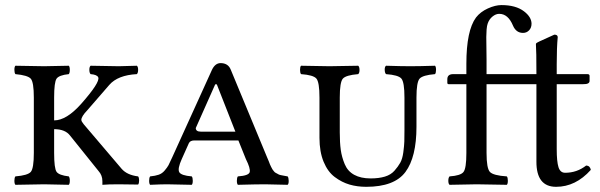

<svg xmlns="http://www.w3.org/2000/svg" viewBox="-20 -718 2336 748"><path d="M111.8 -337.9Q111.8 -397.9 99.9 -411.4Q87.9 -424.8 40 -429.2Q36.1 -434.1 36.1 -446Q36.1 -458 40 -461.9Q124 -460 151.9 -460Q161.6 -460 248 -461.9Q252 -458 252 -446Q252 -434.1 248 -429.2Q210 -425.3 200.4 -411.6Q190.9 -397.9 190.9 -337.9V-249Q238.8 -249 295.9 -313Q370.1 -397 362.8 -416.5Q358.4 -427.2 333 -429.2Q328.1 -434.1 328.1 -446Q328.1 -458 333 -461.9Q418.9 -460 442.9 -460Q459 -460 513.2 -461.9Q518.1 -458 518.1 -446Q518.1 -434.1 513.2 -429.2Q439 -425.3 405.8 -387.2L319.8 -288.1Q296.9 -264.2 296.9 -251Q296.9 -245.1 306.2 -233.9L454.1 -60.1Q475.1 -36.1 518.1 -30.8Q522 -25.9 522 -14.9Q522 -3.9 518.1 1Q469.2 0 440.9 0Q400.9 0 378.9 2V-12.2Q378.9 -35.2 363.8 -51.8L252.9 -189.9Q233.9 -214.8 190.9 -214.8V-122.1Q190.9 -62 200.4 -48.6Q210 -35.2 248 -30.8Q252 -25.9 252 -13.9Q252 -2 248 2Q162.1 0 151.9 0Q124 0 40 2Q36.1 -2 36.1 -13.9Q36.1 -25.9 40 -30.8Q87.9 -34.7 99.9 -48.3Q111.8 -62 111.8 -122.1Z M650.9 -105 805.7 -445.8Q817.9 -471.7 838.9 -472.2Q868.7 -472.2 878.9 -446.8L1021 -104Q1022.9 -100.1 1026.9 -90.1Q1030.8 -80.1 1031.7 -77.6Q1032.7 -75.2 1036.4 -67.6Q1040 -60.1 1041.5 -58.1Q1043 -56.2 1046.9 -51Q1050.8 -45.9 1053.7 -44.9Q1056.6 -43.9 1061.8 -40.5Q1066.9 -37.1 1072.3 -36.1Q1077.6 -35.2 1084.7 -33.7Q1091.8 -32.2 1100.6 -30.8Q1104.5 -25.9 1104.7 -13.9Q1105 -2 1100.6 2Q1026.4 0 1012.7 0Q980.5 0 906.7 2Q902.8 -2 902.8 -13.9Q902.8 -25.9 906.7 -30.8Q949.7 -33.7 952.9 -47.9Q956.1 -62 938 -98.1L908.7 -170.9H737.8Q720.7 -170.9 715.8 -160.2L688 -98.1Q670.9 -60.1 678.5 -47.1Q686 -34.2 727.1 -30.8Q731 -25.9 731 -13.9Q731 -2 727.1 2Q652.8 0 630.9 0Q608.9 0 564.9 2Q561 -2 561 -13.9Q561 -25.9 564.9 -30.8Q585 -32.7 598.4 -37.4Q611.8 -42 621.8 -54Q631.8 -65.9 636.5 -74.5Q641.1 -83 650.9 -105ZM897 -205.1 824.7 -389.2Q819.8 -391.1 817.9 -388.2L742.7 -219.2Q742.7 -205.1 762.7 -205.1Z M1555.7 -337.9Q1555.7 -397.9 1543.7 -411.9Q1531.7 -425.8 1483.9 -429.2Q1479 -434.1 1478.8 -446Q1478.5 -458 1483.9 -461.9Q1543.9 -460 1578.6 -460Q1614.7 -460 1674.8 -461.9Q1678.7 -458 1678.7 -446Q1678.7 -434.1 1674.8 -429.2Q1627 -425.3 1614.7 -411.6Q1602.5 -397.9 1602.5 -337.9V-224.1Q1602.5 -106 1559.6 -48.1Q1516.6 9.8 1406.7 9.8Q1371.6 9.8 1341.6 1Q1311.5 -7.8 1284.2 -28.3Q1256.8 -48.8 1240.7 -87.9Q1224.6 -127 1224.6 -181.2V-337.9Q1224.6 -397.9 1212.6 -411.9Q1200.7 -425.8 1152.8 -429.2Q1148.9 -434.1 1148.9 -446Q1148.9 -458 1152.8 -461.9Q1238.8 -460 1263.7 -460Q1291.5 -460 1375.5 -461.9Q1380.4 -458 1380.6 -446Q1380.9 -434.1 1375.5 -429.2Q1327.6 -425.3 1315.7 -411.6Q1303.7 -397.9 1303.7 -337.9V-202.1Q1303.7 -162.1 1307.6 -134Q1311.5 -106 1323 -78.4Q1334.5 -50.8 1360.1 -36.9Q1385.7 -22.9 1423.8 -22.9Q1456.1 -22.9 1479.5 -30Q1502.9 -37.1 1516.8 -53Q1530.8 -68.8 1539.3 -84Q1547.9 -99.1 1551.3 -125Q1554.7 -150.9 1555.2 -166.5Q1555.7 -182.1 1555.7 -210.9Z M1875.5 -390.1V-122.1Q1875.5 -62 1888.7 -48.1Q1901.9 -34.2 1954.6 -30.8Q1958.5 -25.9 1958.5 -13.9Q1958.5 -2 1954.6 2Q1868.7 0 1836.9 0Q1815.9 0 1731.4 2Q1726.6 -2 1726.6 -13.9Q1726.6 -25.9 1731.4 -30.8Q1774.4 -33.7 1785.6 -47.9Q1796.9 -62 1796.9 -122.1V-390.1H1727.5Q1722.7 -390.1 1722.7 -396V-409.2Q1722.7 -429.2 1745.6 -429.2H1796.9V-469.2Q1796.9 -599.1 1834.5 -649.9Q1851.6 -671.9 1880.6 -685.1Q1909.7 -698.2 1933.6 -698.2Q1989.7 -698.2 2021.5 -673.8Q2050.3 -651.9 2050.8 -626Q2050.8 -609.9 2041.3 -599.9Q2031.7 -589.8 2017.6 -589.8Q1990.7 -589.8 1978.5 -618.2Q1959.5 -664.1 1924.8 -664.1Q1911.6 -664.1 1898.7 -653.6Q1885.7 -643.1 1879.9 -626Q1877 -618.2 1875.7 -603Q1874.5 -587.9 1874.5 -574Q1874.5 -560.1 1875 -531.5Q1875.5 -502.9 1875.5 -485.8V-429.2H2069.8Q2069.8 -522.5 2067.9 -543.9Q2067.4 -547.4 2069.1 -549.3Q2070.8 -551.3 2075.9 -553.7Q2081.1 -556.2 2081.5 -556.6L2139.6 -583Q2152.8 -583 2152.8 -573.2Q2148.9 -533.2 2148.9 -467.8V-429.2H2268.6Q2276.4 -429.2 2276.9 -422.9V-402.8Q2276.9 -389.6 2252.4 -390.1H2148.9V-137.2Q2148.9 -88.4 2155.8 -66.7Q2162.6 -44.9 2181.6 -44.9Q2227.5 -44.9 2263.7 -73.2Q2278.8 -72.3 2281.7 -56.2Q2222.7 9.8 2146.5 9.8Q2069.3 9.8 2069.8 -88.9V-390.1Z"/></svg>

Font: Linux Libertine Capitals
Style: Small Caps
Weight: 400
Designer: Philipp H. Poll
Foundry: Philipp H. Poll
Version: Version 5.1.3